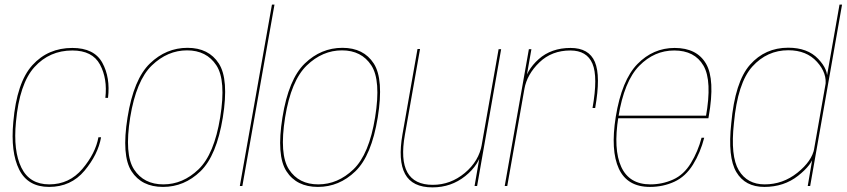

<svg xmlns="http://www.w3.org/2000/svg" viewBox="-20 -805 3664 831"><path d="M192.5 4Q287 4 345.8 -66.2Q404.5 -136.5 417.5 -211H406Q393.5 -141.5 336.8 -74.2Q280 -7 193 -7Q108 -7 72.5 -79.5Q37 -152 49 -276.5Q64 -443 129.2 -514.8Q194.5 -586.5 293 -586.5Q380 -586.5 412.8 -525.5Q445.5 -464.5 436 -381.5H447.5Q458 -469.5 422.8 -533.5Q387.5 -597.5 293 -597.5Q188 -597.5 120.2 -523Q52.5 -448.5 37.5 -276.5Q25.5 -146 63 -71Q100.5 4 192.5 4Z M685.5 4Q777.5 4 847.5 -63.5Q917.5 -131 944.5 -297Q971 -462 927.2 -530Q883.5 -598 791.5 -598Q699 -598 628.8 -530.2Q558.5 -462.5 532 -297Q505.5 -131.5 549.2 -63.8Q593 4 685.5 4ZM687 -7Q602.5 -7 560.2 -71.5Q518 -136 543.5 -297Q569.5 -456.5 637.2 -521.8Q705 -587 789.5 -587Q874 -587 916.5 -522.2Q959 -457.5 933 -297Q907 -137 839.2 -72Q771.5 -7 687 -7Z M1018 0H1029L1168 -785H1157Z M1356 4Q1448 4 1518 -63.5Q1588 -131 1615 -297Q1641.5 -462 1597.8 -530Q1554 -598 1462 -598Q1369.5 -598 1299.2 -530.2Q1229 -462.5 1202.5 -297Q1176 -131.5 1219.8 -63.8Q1263.5 4 1356 4ZM1357.5 -7Q1273 -7 1230.8 -71.5Q1188.5 -136 1214 -297Q1240 -456.5 1307.8 -521.8Q1375.5 -587 1460 -587Q1544.5 -587 1587 -522.2Q1629.5 -457.5 1603.5 -297Q1577.5 -137 1509.8 -72Q1442 -7 1357.5 -7Z M2034 0H2045L2149 -592H2138L2054 -116ZM1798 -593H1787L1722 -224Q1702 -110 1733.2 -52Q1764.5 6 1852 6Q1932.5 6 1993.8 -43Q2055 -92 2066.5 -156.5L2065.5 -180Q2053 -107.5 1991.5 -56.2Q1930 -5 1853 -5Q1773.5 -5 1743.2 -59Q1713 -113 1732.5 -222Z M2544.5 -337.5H2556Q2580.5 -476 2554.8 -536.8Q2529 -597.5 2449.5 -597.5Q2366 -597.5 2311.5 -549Q2257 -500.5 2245.5 -434.5L2249.5 -419.5Q2261 -483.5 2314.5 -535Q2368 -586.5 2448.5 -586.5Q2520 -586.5 2544.2 -529.5Q2568.5 -472.5 2544.5 -337.5ZM2164.5 0H2175.5L2257 -461.5L2280 -592H2269Z M2793 4 2795 -7Q2703.5 -7 2668.8 -82.8Q2634 -158.5 2656.5 -299Q2681.5 -454 2746.8 -520.2Q2812 -586.5 2898 -586.5Q2986.5 -586.5 3024.8 -520.8Q3063 -455 3035 -299L3041 -304.5H2652.5L2650.5 -293H3046Q3047 -298 3047.5 -301.5Q3075.5 -461 3035.8 -529.2Q2996 -597.5 2900 -597.5Q2807 -597.5 2739 -528Q2671 -458.5 2645 -299Q2622 -153.5 2658.5 -74.8Q2695 4 2793 4ZM2795 -7 2793 4Q2850 4 2898.8 -18.5Q2947.5 -41 2979.5 -92.8Q3011.5 -144.5 3028 -209H3016.5Q3001 -149.5 2970.2 -99Q2939.5 -48.5 2893 -27.8Q2846.5 -7 2795 -7Z M3476 0H3486.5L3624.5 -785H3613.5L3493 -100ZM3288 4Q3373 4 3434.2 -44.2Q3495.5 -92.5 3503.5 -135.5L3504.5 -163Q3494.5 -108 3431.5 -57.5Q3368.5 -7 3289.5 -7Q3214 -7 3177.5 -68Q3141 -129 3156.5 -271.5Q3172.5 -446.5 3236.2 -517Q3300 -587.5 3392 -587.5Q3471 -587.5 3516.2 -537.2Q3561.5 -487 3552 -432L3559 -459Q3567 -502 3521.2 -550.2Q3475.5 -598.5 3391.5 -598.5Q3291.5 -598.5 3226.2 -524.8Q3161 -451 3145 -271.5Q3129 -124.5 3167 -60.2Q3205 4 3288 4Z"/></svg>

Font: Anybody UltraCondensed Thin Thin
Style: Italic
Weight: 250
Italic angle: -10°
Version: Version 1.111